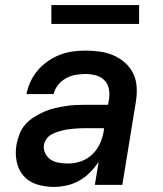

<svg xmlns="http://www.w3.org/2000/svg" viewBox="-20 -727 640 755"><path d="M191 8Q157 8 125 -2Q93 -12 72.5 -35.5Q52 -59 45.5 -92Q39 -125 45 -159Q49 -180 57 -200.5Q65 -221 79.5 -237.5Q94 -254 113 -266Q132 -278 152 -287Q172 -296 193 -301Q214 -306 235 -309.5Q256 -313 276.5 -314Q297 -315 318 -315H405L409 -340Q412 -360 407.5 -380Q403 -400 389 -413Q375 -426 355.5 -431Q336 -436 315 -436Q296 -436 276.5 -432.5Q257 -429 239 -419Q221 -409 208 -392.5Q195 -376 191 -357H84Q89 -382 100 -406Q111 -430 128.5 -450.5Q146 -471 168.5 -486.5Q191 -502 215.5 -511.5Q240 -521 265 -524.5Q290 -528 315 -528Q345 -528 373.5 -524Q402 -520 427 -509Q452 -498 472.5 -479.5Q493 -461 504.5 -436.5Q516 -412 517.5 -383Q519 -354 514 -325L461 0H353L368 -91Q368 -91 368 -91Q368 -91 368 -91Q368 -91 368 -91Q368 -91 368 -91Q353 -68 333.5 -48.5Q314 -29 290.5 -16Q267 -3 241.5 2.5Q216 8 191 8ZM248 -84Q273 -84 298 -92.5Q323 -101 342.5 -119.5Q362 -138 373 -162.5Q384 -187 388 -212L389 -223H318Q306 -223 294.5 -222.5Q283 -222 271.5 -221Q260 -220 248.5 -218.5Q237 -217 225 -214Q213 -211 201.5 -207Q190 -203 179.5 -196.5Q169 -190 162 -179.5Q155 -169 153 -158Q150 -140 158 -124Q166 -108 180 -99Q194 -90 212 -87Q230 -84 248 -84ZM182 -633V-707H527V-633Z"/></svg>

Font: Iosevka SS04 SmBd Ex Obl
Style: Regular
Weight: 600
Width: 7
Italic angle: -9°
Monospace: yes
Designer: Belleve Invis
Foundry: Belleve Invis
Version: Version 19.0.0; ttfautohint (v1.8.4)